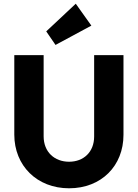

<svg xmlns="http://www.w3.org/2000/svg" viewBox="-20 -1003 742 1034"><path d="M352 11C526 11 645 -110 645 -277V-706H487V-268C487 -184 430 -132 352 -132C274 -132 215 -184 215 -269V-706H57V-278C57 -111 179 11 352 11ZM229 -834 279 -761 472 -865 388 -983Z"/></svg>

Font: MV Cash
Style: Bold
Weight: 700
Designer: Rodrigo Fuenzalida
Foundry: fragTYPE
Version: Version 1.100;Glyphs 3.1.2 (3151)